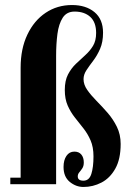

<svg xmlns="http://www.w3.org/2000/svg" viewBox="-20 -732 537 763"><path d="M311.5 11Q282 11 257.2 -9.2Q232.5 -29.5 232.5 -68.5Q232.5 -95.5 244 -112.5Q255.5 -129.5 275.5 -129.5Q293.5 -129.5 303.2 -117.8Q313 -106 313 -86.5Q313 -72 307 -63Q301 -54 295 -47Q289 -40 289 -31Q289 -14 311.5 -14Q334.5 -14 343 -40.8Q351.5 -67.5 351.5 -110.5Q351.5 -147.5 340 -174Q328.5 -200.5 311.5 -222Q294.5 -243.5 277.5 -265Q260.5 -286.5 249 -312.5Q237.5 -338.5 237.5 -374.5Q237.5 -411.5 250.2 -436Q263 -460.5 281.5 -478.2Q300 -496 318.5 -512.5Q337 -529 349.5 -549.5Q362 -570 362 -601Q362 -643.5 338.8 -664.8Q315.5 -686 276.5 -686Q245 -686 229.2 -661.5Q213.5 -637 208.2 -597Q203 -557 203 -510.5V0H21V-26H62V-463Q62 -538.5 88.8 -594.5Q115.5 -650.5 161.5 -681.2Q207.5 -712 266 -712Q321.5 -712 355.5 -683.8Q389.5 -655.5 389.5 -602Q389.5 -565 377.8 -538Q366 -511 350.5 -490.8Q335 -470.5 323.5 -453Q312 -435.5 312 -417.5Q312 -395.5 326.8 -374.5Q341.5 -353.5 363.5 -331.2Q385.5 -309 407.5 -283.8Q429.5 -258.5 444.5 -228Q459.5 -197.5 459.5 -160Q459.5 -99.5 438.2 -61.8Q417 -24 383.2 -6.5Q349.5 11 311.5 11Z"/></svg>

Font: Imbue 50pt ExtraBold
Style: Regular
Weight: 800
Designer: Tyler Finck
Foundry: Etcetera Type Company
Version: Version 1.102; ttfautohint (v1.8.3)